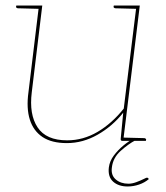

<svg xmlns="http://www.w3.org/2000/svg" viewBox="-20 -510 600 695"><path d="M222 8Q167 8 134 -14Q101 -36 88 -77Q75 -118 83 -176L121 -490H133L95 -176Q85 -96 116 -49Q147 -2 223 -2Q281 -2 333 -32.5Q385 -63 428 -117L474 -490H486L426 0H423Q416 0 417 -8L426 -102Q387 -53 333.5 -22.5Q280 8 222 8ZM423 0 425 -12 502 -10Q504 -10 506.5 -8.5Q509 -7 509 -5L508 0ZM124 -490 122 -478 45 -480Q43 -480 40.5 -481.5Q38 -483 38 -485L39 -490ZM477 -490 475 -478 398 -480Q396 -480 393.5 -481.5Q391 -483 391 -485L392 -490ZM512 133Q514 133 516 135L519 138Q504 151 483.5 158Q463 165 442 165Q409 165 389.5 147.5Q370 130 374 96Q377 73 392 53Q407 33 427 16.5Q447 0 465 -9L470 -2Q445 11 417 36Q389 61 385 96Q381 124 399 139.5Q417 155 445 155Q458 155 473 149.5Q488 144 499 138.5Q510 133 512 133Z"/></svg>

Font: Aleo Thin
Style: Italic
Weight: 250
Italic angle: -7°
Designer: Alessio Laiso
Foundry: Alessio Laiso
Version: Version 2.001;gftools[0.9.29]